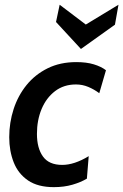

<svg xmlns="http://www.w3.org/2000/svg" viewBox="-20 -760 508 790"><path d="M201.5 10Q136 10 95.5 -17.5Q55 -45 36.5 -91.8Q18 -138.5 18 -195.5Q18 -255.5 36 -311Q54 -366.5 89.2 -410Q124.5 -453.5 176 -479Q227.5 -504.5 294 -504.5Q336 -504.5 366.2 -495.2Q396.5 -486 416 -471L388.5 -376.5Q367 -392.5 343 -402.5Q319 -412.5 292.5 -412.5Q242.5 -412.5 206.5 -385Q170.5 -357.5 151.2 -311.5Q132 -265.5 132 -209Q132 -150.5 156.8 -116Q181.5 -81.5 236 -81.5Q286 -81.5 345 -117.5L337.5 -25Q312.5 -10 278 0Q243.5 10 201.5 10ZM313 -558.5 210.5 -669.5 225.5 -740.5 333 -659 467.5 -740.5 453 -658.5Z"/></svg>

Font: Cabin SemiCondensedSemiBold
Style: Italic
Weight: 600
Width: 4
Italic angle: -10°
Designer: Pablo Impallari
Foundry: Pablo Impallari. http://www.impallari.com Igino Marini. http://www.ikern.com
Version: Version 3.001